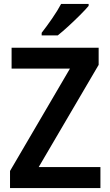

<svg xmlns="http://www.w3.org/2000/svg" viewBox="-20 -957 559 977"><path d="M491 0H31V-87L336 -608H39V-714H482V-627L177 -107H491ZM431 -927Q415 -908 387 -880Q359 -852 328.5 -824Q298 -796 274 -777H192V-790Q217 -822 245 -862.5Q273 -903 291 -937H431Z"/></svg>

Font: Noto Sans Khmer SemiCondensed SemiBold
Style: Regular
Weight: 600
Width: 4
Designer: Danh Hong and the Monotype Design Team
Foundry: Monotype Imaging Inc.
Version: Version 2.004; ttfautohint (v1.8.4.7-5d5b)